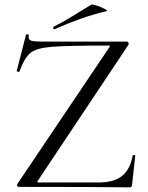

<svg xmlns="http://www.w3.org/2000/svg" viewBox="-20 -804 635 826"><path d="M453 -606Q453 -608 445 -608Q266 -608 201 -602.5Q136 -597 110.5 -576Q85 -555 64 -497Q64 -495 60 -495Q57 -495 54 -496.5Q51 -498 52 -499L92 -655Q92 -656 96 -656Q106 -656 104 -653Q103 -650 103 -645Q103 -633 114.5 -629Q126 -625 161 -625H526Q530 -625 532.5 -620.5Q535 -616 533 -612L143 -27L140 -21Q140 -19 148 -19H403Q470 -19 505 -47Q540 -75 551 -135Q552 -137 557 -137Q562 -137 562 -135L548 -8Q548 -5 545.5 -1.5Q543 2 539 2Q390 0 61 0Q56 0 54 -4.5Q52 -9 55 -13L450 -600ZM214 -678Q210 -678 209 -682.5Q208 -687 211 -689Q245 -706 277 -725.5Q309 -745 317 -750L373 -784Q378 -786 397.5 -779.5Q417 -773 431.5 -765Q446 -757 438 -756Q376 -741 324.5 -722.5Q273 -704 216 -679Z"/></svg>

Font: Cormorant Unicase
Style: Regular
Weight: 400
Designer: Christian Thalmann (Catharsis Fonts)
Foundry: Catharsis Fonts
Version: Version 4.000